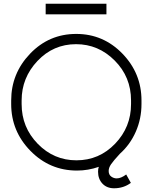

<svg xmlns="http://www.w3.org/2000/svg" viewBox="-20 -888 849 1030"><path d="M551 -811H225V-868H551ZM739 -349V-330Q739 -251 708.5 -181.5Q678 -112 623 -63Q588 -25 575.5 -6.5Q563 12 563 29Q563 49 576.5 59Q590 69 606 69Q629 69 657 48L682 93Q643 122 592 122Q553 122 529.5 97Q506 72 506 33Q506 18 510 7Q453 27 393 27Q247 27 143.5 -78.5Q40 -184 40 -330V-349Q40 -494 141.5 -600Q243 -706 389 -706Q534 -706 636.5 -600.5Q739 -495 739 -349ZM96 -349V-330Q96 -205 182.5 -116.5Q269 -28 390 -28Q512 -28 597.5 -117Q683 -206 683 -330V-349Q683 -475 595.5 -563Q508 -651 388 -651Q266 -651 181 -561Q96 -471 96 -349Z"/></svg>

Font: Bellota
Style: Regular
Weight: 400
Designer: Kemie Guaida
Foundry: Kemie Guaida
Version: Version 1.000;PS 002.000;hotconv 1.0.70;makeotf.lib2.5.58329